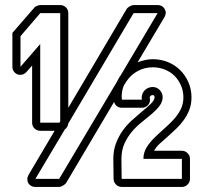

<svg xmlns="http://www.w3.org/2000/svg" viewBox="-20 -739 833 759"><path d="M196 -222H139Q126 -222 116.5 -231Q107 -240 107 -254V-480L85 -455Q77 -446 67.5 -444Q58 -442 49.5 -445Q41 -448 35 -456Q29 -464 29 -475V-609L115 -708Q117 -712 125.5 -715.5Q134 -719 139 -719H218Q231 -719 240.5 -710Q250 -701 250 -687V-313L481 -704Q484 -709 493 -714Q502 -719 508 -719H603Q622 -719 631 -703.5Q640 -688 630 -671L524 -493Q538 -498 553 -501.5Q568 -505 584 -505Q616 -505 644 -493.5Q672 -482 692.5 -461.5Q713 -441 725 -413.5Q737 -386 737 -354Q737 -328 729 -306.5Q721 -285 708 -266.5Q695 -248 678 -231.5Q661 -215 644 -200Q627 -185 612.5 -172Q598 -159 589 -143H699Q712 -143 721.5 -133.5Q731 -124 731 -111V-32Q731 -19 721.5 -9.5Q712 0 699 0H461Q448 0 438.5 -9.5Q429 -19 429 -32L428 -111Q428 -145 438.5 -172.5Q449 -200 465 -222.5Q481 -245 501 -263Q521 -281 540 -297Q560 -313 575.5 -328Q591 -343 591 -355Q591 -363 584 -363Q572 -363 572 -352L573 -345Q573 -331 563.5 -322Q554 -313 541 -313H462Q451 -313 442.5 -319Q434 -325 431 -336L241 -15Q237 -10 228.5 -5Q220 0 214 0H120Q110 0 102.5 -4.5Q95 -9 91.5 -15.5Q88 -22 88 -30.5Q88 -39 93 -48ZM584 -473Q552 -473 525 -458.5Q498 -444 481 -419L470 -402Q461 -381 461 -357L462 -345H541L540 -352Q540 -370 552.5 -382.5Q565 -395 584 -395Q600 -395 611.5 -383Q623 -371 623 -355Q623 -337 611 -321Q599 -305 581 -289.5Q563 -274 541.5 -257Q520 -240 502 -219Q484 -198 472 -171.5Q460 -145 460 -111L461 -32H699V-111H547Q547 -135 558.5 -154.5Q570 -174 588 -192Q606 -210 626 -227.5Q646 -245 664 -264Q682 -283 693.5 -305Q705 -327 705 -354Q705 -379 695.5 -401Q686 -423 670 -439Q654 -455 631.5 -464Q609 -473 584 -473ZM250 -251Q248 -236 236 -227L120 -32H214L443 -417Q446 -423 449.5 -429.5Q453 -436 457 -441L603 -687H508ZM61 -596V-475L139 -565V-254H215L218 -259V-687H139Z"/></svg>

Font: Lichte PostBus
Style: Regular
Weight: 400
Designer: Peter Wiegel
Version: Version 1.001